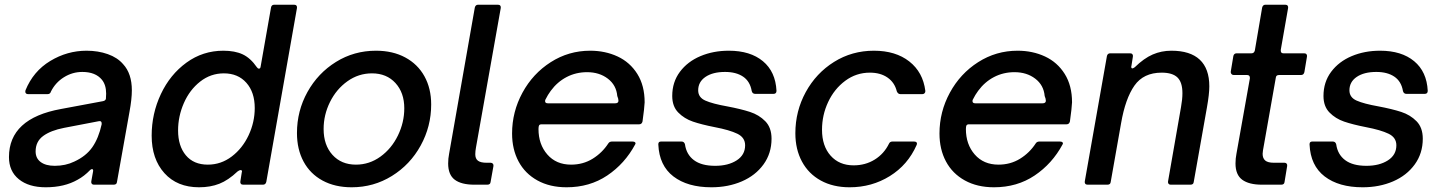

<svg xmlns="http://www.w3.org/2000/svg" viewBox="-20 -783 6115 814"><path d="M18 -117Q18 -281 239 -321L416 -354Q427 -356 429 -364Q430 -372 430 -386Q430 -423 412 -445Q385 -478 329 -478Q287 -478 251 -455.5Q215 -433 196 -395Q193 -384 182 -384H99Q92 -384 89 -388.5Q86 -393 88 -400Q121 -481 193 -524.5Q265 -568 347 -568Q396 -568 437 -553.5Q478 -539 502 -511Q539 -471 539 -400Q539 -363 529 -309L476 -12Q475 0 462 0H378Q372 0 369 -4Q366 -8 367 -14L374 -53L375 -59Q375 -66 370 -66Q366 -66 362 -62Q337 -36 309 -21Q253 11 174 11Q102 11 60 -23Q18 -57 18 -117ZM295 -98Q345 -121 371.5 -159Q398 -197 411 -256V-260Q411 -272 398 -269L252 -241Q195 -230 163 -206.5Q131 -183 131 -141Q131 -112 152.5 -96Q174 -80 212 -80Q258 -80 295 -98Z M623 -208Q623 -301 662 -384Q701 -467 770.5 -517.5Q840 -568 927 -568Q976 -568 1009 -552.5Q1042 -537 1069 -498Q1073 -492 1078 -492Q1084 -492 1085 -501L1129 -751Q1131 -763 1143 -763H1227Q1234 -763 1237 -759Q1240 -755 1239 -749L1109 -12Q1106 0 1095 0H1011Q1004 0 1001 -4Q998 -8 999 -14L1005 -52L1006 -56Q1006 -62 1000 -62Q995 -62 987 -56Q948 -19 910 -4Q872 11 824 11Q731 11 677 -49Q623 -109 623 -208ZM1060 -325Q1060 -392 1024.5 -432Q989 -472 929 -472Q873 -472 828.5 -437Q784 -402 759.5 -346Q735 -290 735 -230Q735 -164 768 -124.5Q801 -85 861 -85Q917 -85 962.5 -119.5Q1008 -154 1034 -209.5Q1060 -265 1060 -325Z M1239 -219Q1239 -313 1283.5 -393Q1328 -473 1404.5 -520.5Q1481 -568 1574 -568Q1645 -568 1698 -539.5Q1751 -511 1779.5 -459.5Q1808 -408 1808 -340Q1808 -247 1763.5 -166Q1719 -85 1641.5 -37Q1564 11 1471 11Q1400 11 1347.5 -17.5Q1295 -46 1267 -98Q1239 -150 1239 -219ZM1694 -324Q1694 -390 1656.5 -431Q1619 -472 1557 -472Q1500 -472 1453 -438.5Q1406 -405 1379 -350.5Q1352 -296 1352 -236Q1352 -168 1389.5 -126.5Q1427 -85 1489 -85Q1546 -85 1593 -119Q1640 -153 1667 -208.5Q1694 -264 1694 -324Z M2060 -12Q2059 0 2046 0H1991Q1936 0 1908 -21Q1880 -42 1880 -90Q1880 -111 1884 -131L1993 -751Q1996 -763 2007 -763H2091Q2098 -763 2101 -759Q2104 -755 2103 -749L1998 -158Q1995 -142 1995 -129Q1995 -110 2006.5 -101.5Q2018 -93 2043 -93H2060Q2066 -93 2069.5 -89Q2073 -85 2072 -79Z M2151 -217Q2151 -309 2195 -390Q2239 -471 2315 -519.5Q2391 -568 2482 -568Q2546 -568 2598.5 -543.5Q2651 -519 2682 -469.5Q2713 -420 2713 -349Q2712 -325 2704 -268Q2701 -256 2690 -256H2277Q2268 -256 2265.5 -251.5Q2263 -247 2263 -236Q2263 -171 2300.5 -128Q2338 -85 2401 -85Q2452 -85 2492.5 -110Q2533 -135 2559 -175Q2564 -183 2575 -183H2661Q2669 -183 2672.5 -179.5Q2676 -176 2673 -171Q2629 -89 2554.5 -39Q2480 11 2382 11Q2311 11 2258.5 -18Q2206 -47 2178.5 -98.5Q2151 -150 2151 -217ZM2588 -345Q2602 -345 2602 -356Q2602 -364 2597 -376Q2593 -422 2557 -449.5Q2521 -477 2469 -477Q2422 -477 2382.5 -456.5Q2343 -436 2315 -398Q2303 -382 2292 -360Q2291 -358 2291 -354Q2291 -345 2303 -345Z M2771 -170V-172Q2771 -183 2783 -183H2869Q2881 -183 2884 -171Q2890 -128 2922 -104Q2954 -80 3012 -80Q3067 -80 3103 -103Q3139 -126 3139 -167Q3139 -200 3106 -216Q3073 -232 3010 -244Q2954 -255 2917.5 -267.5Q2881 -280 2855.5 -306Q2830 -332 2830 -376Q2830 -435 2862.5 -478.5Q2895 -522 2949.5 -545Q3004 -568 3070 -568Q3161 -568 3214.5 -523.5Q3268 -479 3272 -398Q3272 -385 3259 -385H3182Q3170 -385 3167 -397Q3160 -438 3130.5 -458Q3101 -478 3054 -478Q3002 -478 2971 -457Q2940 -436 2940 -400Q2940 -370 2970.5 -356.5Q3001 -343 3063 -332Q3121 -321 3159.5 -308.5Q3198 -296 3224.5 -269Q3251 -242 3251 -195Q3251 -133 3217 -86Q3183 -39 3125 -14Q3067 11 2996 11Q2895 11 2835 -35Q2775 -81 2771 -170Z M3352 -218Q3352 -312 3396 -392.5Q3440 -473 3516 -520.5Q3592 -568 3685 -568Q3777 -568 3835 -522.5Q3893 -477 3903 -398V-396Q3903 -391 3899.5 -387.5Q3896 -384 3891 -384H3797Q3787 -384 3782 -396Q3773 -433 3743 -454Q3713 -475 3668 -475Q3610 -475 3563.5 -440.5Q3517 -406 3491 -350.5Q3465 -295 3465 -233Q3465 -164 3501.5 -123Q3538 -82 3599 -82Q3649 -82 3688.5 -106.5Q3728 -131 3749 -174Q3753 -183 3764 -183H3855Q3863 -183 3866 -179Q3869 -175 3866 -168Q3829 -84 3752.5 -36.5Q3676 11 3582 11Q3512 11 3460 -17.5Q3408 -46 3380 -98Q3352 -150 3352 -218Z M3963 -217Q3963 -309 4007 -390Q4051 -471 4127 -519.5Q4203 -568 4294 -568Q4358 -568 4410.5 -543.5Q4463 -519 4494 -469.5Q4525 -420 4525 -349Q4524 -325 4516 -268Q4513 -256 4502 -256H4089Q4080 -256 4077.5 -251.5Q4075 -247 4075 -236Q4075 -171 4112.5 -128Q4150 -85 4213 -85Q4264 -85 4304.5 -110Q4345 -135 4371 -175Q4376 -183 4387 -183H4473Q4481 -183 4484.5 -179.5Q4488 -176 4485 -171Q4441 -89 4366.5 -39Q4292 11 4194 11Q4123 11 4070.5 -18Q4018 -47 3990.5 -98.5Q3963 -150 3963 -217ZM4400 -345Q4414 -345 4414 -356Q4414 -364 4409 -376Q4405 -422 4369 -449.5Q4333 -477 4281 -477Q4234 -477 4194.5 -456.5Q4155 -436 4127 -398Q4115 -382 4104 -360Q4103 -358 4103 -354Q4103 -345 4115 -345Z M4689 -12Q4688 0 4675 0H4591Q4584 0 4581 -4Q4578 -8 4579 -14L4673 -546Q4676 -557 4687 -557H4771Q4778 -557 4781 -553Q4784 -549 4783 -543L4777 -505L4776 -500Q4776 -493 4781 -493Q4784 -493 4791 -498Q4830 -536 4867 -552Q4904 -568 4946 -568Q5026 -568 5066.5 -530Q5107 -492 5107 -417Q5107 -384 5097 -328L5041 -12Q5040 0 5027 0H4943Q4937 0 4934 -4Q4931 -8 4932 -14L4987 -329Q4993 -362 4993 -388Q4993 -434 4972 -454.5Q4951 -475 4905 -475Q4828 -475 4789.5 -420Q4751 -365 4733 -261Z M5426 -12Q5425 0 5412 0H5330Q5275 0 5246.5 -21Q5218 -42 5218 -90Q5218 -111 5222 -131L5279 -451V-453Q5279 -465 5267 -465H5210Q5204 -465 5200.5 -469.5Q5197 -474 5198 -480L5209 -546Q5212 -557 5223 -557H5286Q5297 -557 5300 -569L5331 -751Q5334 -763 5345 -763H5429Q5436 -763 5439 -759Q5442 -755 5441 -749L5410 -572V-568Q5410 -557 5421 -557H5509Q5516 -557 5519 -553Q5522 -549 5521 -543L5510 -477Q5507 -465 5496 -465H5403Q5390 -465 5389 -454L5339 -171Q5333 -140 5333 -131Q5333 -112 5344 -102.5Q5355 -93 5381 -93H5426Q5432 -93 5435 -89Q5438 -85 5437 -79Z M5532 -170V-172Q5532 -183 5544 -183H5630Q5642 -183 5645 -171Q5651 -128 5683 -104Q5715 -80 5773 -80Q5828 -80 5864 -103Q5900 -126 5900 -167Q5900 -200 5867 -216Q5834 -232 5771 -244Q5715 -255 5678.5 -267.5Q5642 -280 5616.5 -306Q5591 -332 5591 -376Q5591 -435 5623.5 -478.5Q5656 -522 5710.5 -545Q5765 -568 5831 -568Q5922 -568 5975.5 -523.5Q6029 -479 6033 -398Q6033 -385 6020 -385H5943Q5931 -385 5928 -397Q5921 -438 5891.5 -458Q5862 -478 5815 -478Q5763 -478 5732 -457Q5701 -436 5701 -400Q5701 -370 5731.5 -356.5Q5762 -343 5824 -332Q5882 -321 5920.5 -308.5Q5959 -296 5985.5 -269Q6012 -242 6012 -195Q6012 -133 5978 -86Q5944 -39 5886 -14Q5828 11 5757 11Q5656 11 5596 -35Q5536 -81 5532 -170Z"/></svg>

Font: Open Sauce Two Medium Italic
Style: Regular
Weight: 500
Italic angle: -10°
Designer: Alfredo Marco Pradil
Foundry: Creative Sauce Fz LLC
Version: Version 1.477